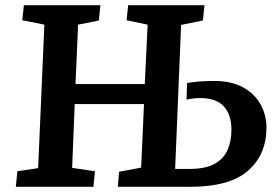

<svg xmlns="http://www.w3.org/2000/svg" viewBox="-20 -720 1067 740"><path d="M535 -319H268L258 -73L346 -60L340 0H41L47 -60L127 -72L151 -625L66 -642L72 -700H367L361 -641L281 -625L271 -396H538L549 -625L468 -642L474 -700H768L762 -641L678 -624L655 -69H711Q772 -69 807 -88.5Q842 -108 857 -142Q872 -176 872 -220Q872 -278 842.5 -310Q813 -342 753 -342Q725 -342 699 -336L701 -400Q725 -404 749 -406Q773 -408 806 -408Q872 -408 916.5 -383.5Q961 -359 984 -318Q1007 -277 1007 -228Q1007 -125 936.5 -62.5Q866 0 712 0H434L439 -58L524 -74Z"/></svg>

Font: Literata 12pt SemiBold
Style: Italic
Weight: 600
Italic angle: -2°
Designer: Latin by Veronika Burian and Jose Scaglione. Greek by Irene Vlachou. Cyrillic by Vera Evstafieva
Foundry: TypeTogether
Version: Version 3.002